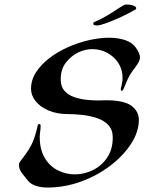

<svg xmlns="http://www.w3.org/2000/svg" viewBox="-20 -823 647 860"><path d="M192 17Q166 17 142.5 10Q119 3 105 -14Q96 -25 80.5 -44.5Q65 -64 65 -83Q65 -93 70 -99Q83 -117 95.5 -133.5Q108 -150 120 -173Q132 -196 142 -233Q146 -245 148 -258Q150 -271 160 -266Q162 -264 162 -258Q162 -248 160 -233.5Q158 -219 158 -210Q158 -153 180.5 -115.5Q203 -78 239 -60Q275 -42 315 -42Q357 -42 396 -61Q435 -80 460 -117Q485 -154 485 -207Q485 -241 466 -262Q447 -283 416 -293.5Q385 -304 350.5 -308Q316 -312 284 -312Q235 -312 197.5 -328Q160 -344 139.5 -370Q119 -396 119 -425Q119 -465 141.5 -499.5Q164 -534 201 -562.5Q238 -591 284 -611.5Q330 -632 378 -643Q426 -654 469 -654Q510 -654 541.5 -643Q573 -632 589 -609Q607 -582 607 -566Q607 -556 602 -546.5Q597 -537 589 -526Q577 -510 569 -498.5Q561 -487 553.5 -471.5Q546 -456 535 -428Q530 -416 525 -416Q521 -416 521 -424Q521 -430 524 -437Q526 -447 527.5 -456Q529 -465 529 -474Q529 -512 510 -541Q491 -570 460 -586.5Q429 -603 393 -603Q362 -603 330 -588Q298 -572 275 -542.5Q252 -513 252 -467Q252 -435 269 -416Q286 -397 312.5 -388Q339 -379 367.5 -376Q396 -373 419 -373Q430 -373 439 -373.5Q448 -374 453 -374Q536 -374 569 -349Q602 -324 602 -286Q602 -233 567.5 -179.5Q533 -126 475 -81.5Q417 -37 343.5 -10Q270 17 192 17ZM416 -709Q405 -709 401 -711Q397 -713 398 -722Q433 -737 462 -754.5Q491 -772 512 -786.5Q533 -801 544 -803Q563 -803 577 -798Q591 -793 590 -786Q590 -781 584 -779Q559 -764 523.5 -747.5Q488 -731 457.5 -720Q427 -709 416 -709Z"/></svg>

Font: Tapestry
Style: Regular
Weight: 400
Designer: Robert E. Leuschke
Foundry: Robert E. Leuschke
Version: Version 1.010; ttfautohint (v1.8.4.7-5d5b)